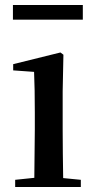

<svg xmlns="http://www.w3.org/2000/svg" viewBox="-20 -752 382 772"><path d="M32 -673H313V-732H32ZM117 0H305V-29L234 -36C233 -93 232 -177 232 -232V-385L235 -532L223 -541L33 -494V-469L117 -463C119 -414 120 -367 120 -300V-232L118 -37L41 -29V0Z"/></svg>

Font: Noto Serif SC SemiBold
Style: Regular
Weight: 600
Designer: Ryoko NISHIZUKA 西塚涼子 (kana & ideographs); Frank Grießhammer (Latin, Greek & Cyrillic); Wenlong ZHANG 张文龙 (bopomofo); San
Foundry: Adobe
Version: Version 2.001;hotconv 1.1.0;makeotfexe 2.6.0